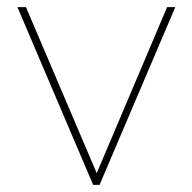

<svg xmlns="http://www.w3.org/2000/svg" viewBox="-20 -520 541 540"><path d="M53 -500 252 -33 450 -500H473L260 0H242L29 -500Z"/></svg>

Font: Albert Sans Thin
Style: Regular
Weight: 250
Designer: Andreas Rasmussen
Foundry: a.Foundry
Version: Version 1.025